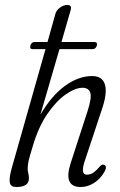

<svg xmlns="http://www.w3.org/2000/svg" viewBox="-20 -742 481 770"><path d="M102 -559.5Q106.5 -573.5 118.5 -573.5H170.5L202.5 -687.5Q206 -700.5 220.2 -711.2Q234.5 -722 250 -722Q269.5 -722 263.5 -702L226.5 -573.5H359Q371.5 -573.5 368.5 -559.5Q364 -545 351.5 -545H218.5L142 -282Q186.5 -358.5 240.8 -397.8Q295 -437 349.5 -437Q390.5 -437 400.8 -403Q411 -369 389 -304.5L320 -96.5Q301.5 -41.5 328.5 -41.5Q343.5 -41.5 355.8 -50.5Q368 -59.5 380.5 -74.5Q389 -84.5 396.5 -81Q411.5 -76.5 399.5 -54Q383 -25 357.5 -8.5Q332 8 303.5 8Q232.5 8 263.5 -88L331.5 -297.5Q348.5 -350 342 -370Q335.5 -390 311 -390Q282 -390 243.8 -363.5Q205.5 -337 169.2 -284Q133 -231 110 -151Q98.5 -113.5 95 -98.2Q91.5 -83 91 -68.5Q90.5 -58 93.2 -48.2Q96 -38.5 96 -26.5Q96 8 45.5 8Q23.5 8 19.5 -8.8Q15.5 -25.5 27 -67.5L162.5 -545H110.5Q98 -545 102 -559.5Z"/></svg>

Font: Fraunces 144pt SuperSoft Light
Style: Italic
Weight: 300
Italic angle: -16°
Version: Version 1.000;[b76b70a41]